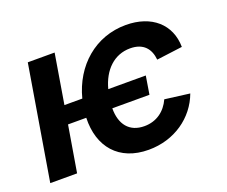

<svg xmlns="http://www.w3.org/2000/svg" viewBox="-97 -703 1022 864"><g transform="rotate(-20 414.0 -271.5)"><path d="M581.7 -308.2H402C424.4 -393.1 480.5 -447.1 556.5 -447.1C620.7 -447.1 649.5 -409.8 654.5 -357.6L778.1 -373.6C777 -482.2 697.4 -552.6 574.2 -552.6C427.9 -552.6 315 -453.1 277.7 -308.2H192.1L231.5 -545.5H103L12.1 0H140.6L177.6 -220.9H264.9C260.3 -82.7 338.4 10.7 480.8 10.7C604.8 10.7 704.2 -60.7 742.2 -163.7L623.2 -179C600.5 -128.9 557.5 -95.9 498.6 -95.9C426.5 -95.9 389.2 -144.2 389.6 -220.9H567.5Z"/></g></svg>

Font: Margiela Sans Semi Bold
Style: Italic
Weight: 600
Italic angle: -9.39999°
Designer: Stefan Endress, Andreas Faust
Version: Version 1.100;FEAKit 1.0